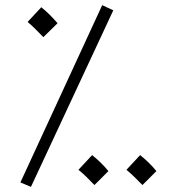

<svg xmlns="http://www.w3.org/2000/svg" viewBox="-20 -707 675 744"><path d="M100 17 419 -667 376 -687 59 0ZM148 -563 203 -617C186 -637 164 -660 140 -679L87 -622C111 -602 124 -587 148 -563ZM346 10 400 -44C384 -64 361 -87 337 -106L284 -49C309 -29 322 -14 346 10ZM532 10 586 -44C570 -64 547 -87 523 -106L470 -49C494 -29 508 -14 532 10Z"/></svg>

Font: Noto Sans Arabic Cond Light
Style: Regular
Weight: 300
Width: 3
Designer: Monotype Design Team, Nadine Chahine, Nizar Qandah and Khaled Hosny
Foundry: Monotype Imaging Inc.
Version: Version 2.012